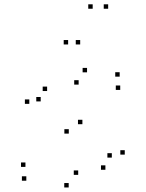

<svg xmlns="http://www.w3.org/2000/svg" viewBox="-20 -828 660 868"><path d="M112.5 -358.5V-378.5H92.5V-358.5ZM291 -224V-244H271V-224ZM485.5 -115.5V-135.5H465.5V-115.5ZM456.5 -60.5V-80.5H436.5V-60.5ZM333.5 -37.5V-57.5H313.5V-37.5ZM95 -73.5V-93.5H75V-73.5ZM99 -11V-31H79V-11ZM290.5 19.5V-0.5H270.5V19.5ZM544 -129V-149H524V-129ZM352.5 -266.5V-286.5H332.5V-266.5ZM164 -369.5V-389.5H144V-369.5ZM193 -416.5V-436.5H173V-416.5ZM335.5 -445.5V-465.5H315.5V-445.5ZM523.5 -421.5V-441.5H503.5V-421.5ZM521 -481.5V-501.5H501V-481.5ZM373.5 -501V-521H353.5V-501ZM399 -788.5V-808.5H379V-788.5ZM469 -788.5V-808.5H449V-788.5ZM342.5 -627V-647H322.5V-627ZM288 -627V-647H268V-627Z"/></svg>

Font: Monaspace Argon Dots Var
Style: Regular
Weight: 400
Designer: Riley Cran and the Lettermatic Team
Version: Version 1.100 (Monaspace Argon Dots)